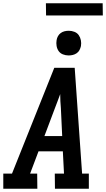

<svg xmlns="http://www.w3.org/2000/svg" viewBox="-27 -1147 647 1167"><path d="M-7 0V-92H46L303 -735H427L472 -92H513V0H307L306 -92H362L355 -227H207L156 -92H199L200 0ZM351 -320 343 -490Q341 -511 340 -532Q339 -553 339 -575Q331 -553 323 -532Q315 -511 307 -490L243 -320ZM390 -810Q372 -810 355.5 -816.5Q339 -823 329.5 -836.5Q320 -850 317 -867.5Q314 -885 317 -903Q319 -916 325.5 -927.5Q332 -939 342.5 -946.5Q353 -954 365.5 -957Q378 -960 391 -960Q409 -960 425.5 -953.5Q442 -947 451.5 -933.5Q461 -920 464.5 -902.5Q468 -885 465 -867Q462 -854 456 -842.5Q450 -831 439 -823.5Q428 -816 415.5 -813Q403 -810 390 -810ZM253 -1053 252 -1127H597L598 -1053Z"/></svg>

Font: Iosevka Etoile Semibold
Style: Italic
Weight: 600
Italic angle: -9°
Designer: Belleve Invis
Foundry: Belleve Invis
Version: Version 22.1.2; ttfautohint (v1.8.4)